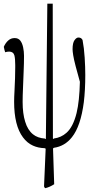

<svg xmlns="http://www.w3.org/2000/svg" viewBox="-31 -732 487 1025"><path d="M-10.7 -481.9Q-2 -502.4 12.7 -515.6Q27.3 -528.8 47.1 -528.8Q66.9 -528.8 77.4 -515.1Q87.9 -501.5 92.5 -479.2Q97.2 -457 97.2 -433.6Q97.2 -395 95.2 -350.1Q93.3 -301.3 91.8 -262.7Q89.8 -220.2 89.8 -187.5Q89.8 -125.5 103.5 -82Q116.7 -38.1 145 -15.1Q169.4 4.9 209 7.8Q211.4 12.7 213.9 8.3Q217.8 -352.1 221.7 -712.4H250.5Q251 -352.5 251.5 7.8Q253.9 12.2 256.8 7.3Q295.4 2.4 323.7 -22.9Q359.4 -54.2 377.9 -128.9Q393.1 -191.9 395.5 -295.4Q382.3 -342.3 372.8 -378.7Q363.3 -415 359.9 -436.5Q356.4 -458 356.4 -469.2Q356.4 -502.9 366.7 -517.3Q377 -531.7 387.2 -531.7Q395 -531.7 400.4 -528.8Q405.8 -525.9 409.7 -518.6Q418 -475.1 421.1 -423.8Q424.3 -372.6 424.3 -331.5Q424.3 -250.5 416.5 -186.5Q399.9 -58.1 353 0.5Q314.9 48.8 256.3 57.1Q254.4 62.5 252 58.1Q254.9 159.7 258.3 251.5Q234.9 266.6 211.4 272.5Q207.5 272.5 204.1 263.2Q208.5 166 212.9 59.1Q210.4 64 208 59.1Q172.9 58.1 145 45.4Q114.3 31.7 91.8 1.5Q44.4 -61.5 44.4 -188.5Q44.4 -213.4 46.4 -246.6Q50.3 -319.8 50.3 -373Q50.3 -378.9 50.3 -384.8Q50.3 -418.5 45.9 -436Q40 -456.5 18.1 -456.5Q6.8 -456.5 -3.4 -453.1Q-6.8 -462.4 -10.7 -481.9Z"/></svg>

Font: Scarab Serif
Style: Condensed-Light
Weight: 300
Designer: John Roberts
Foundry: Scarab
Version: 1.0